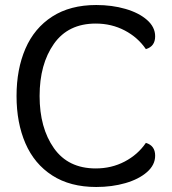

<svg xmlns="http://www.w3.org/2000/svg" viewBox="-20 -734 685 766"><path d="M46 -351Q46 -458 81.5 -540Q117 -622 188.5 -668Q260 -714 364 -714Q427 -714 480.5 -698.5Q534 -683 566.5 -654.5Q599 -626 599 -589Q599 -549 562 -538Q530 -585 477.5 -612.5Q425 -640 362 -640Q252 -640 195 -559Q138 -478 138 -351Q138 -224 195 -143Q252 -62 362 -62Q425 -62 477.5 -89.5Q530 -117 562 -164Q599 -153 599 -113Q599 -76 566.5 -47.5Q534 -19 480.5 -3.5Q427 12 364 12Q260 12 188.5 -34Q117 -80 81.5 -162Q46 -244 46 -351Z"/></svg>

Font: Thasadith
Style: Bold
Weight: 700
Designer: Cadson Demak Co.,Ltd.
Foundry: Cadson Demak Co.,Ltd.
Version: Version 1.000; ttfautohint (v1.6)